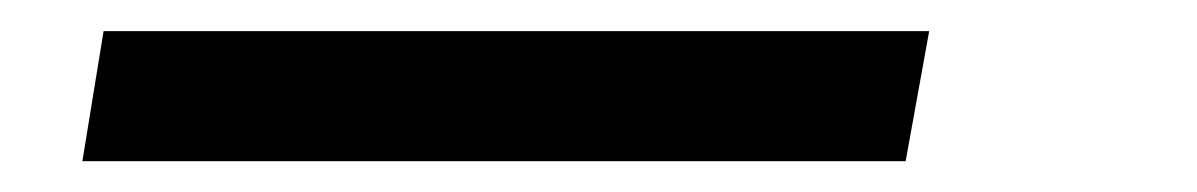

<svg xmlns="http://www.w3.org/2000/svg" viewBox="-20 18 773 124"><path d="M33.2 122.1 46.9 38.1H580.1L564.9 122.1Z"/></svg>

Font: SVN-Poppins
Style: Italic
Weight: 400
Italic angle: -10°
Designer: Ninad Kale (Devanagari), Jonny Pinhorn (Latin)
Foundry: Indian Type Foundry
Version: Version 3.002 2017